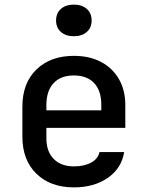

<svg xmlns="http://www.w3.org/2000/svg" viewBox="-20 -802 640 832"><path d="M300 10Q199 10 138 -49Q77 -108 77 -210V-340Q77 -442 138 -501Q199 -560 300 -560Q368 -560 418 -533.5Q468 -507 495.5 -459Q523 -411 523 -347V-248H181V-203Q181 -145 213 -113Q245 -81 300 -81Q345 -81 375 -97.5Q405 -114 411 -143H518Q507 -73 447.5 -31.5Q388 10 300 10ZM181 -347V-324H419V-348Q419 -409 388 -442Q357 -475 300 -475Q243 -475 212 -441.5Q181 -408 181 -347ZM300 -645Q265 -645 244 -663.5Q223 -682 223 -713Q223 -745 244 -763.5Q265 -782 300 -782Q335 -782 356 -763.5Q377 -745 377 -713Q377 -682 356 -663.5Q335 -645 300 -645Z"/></svg>

Font: JetBrains Mono SemiBold
Style: Regular
Weight: 472
Monospace: yes
Designer: Philipp Nurullin, Konstantin Bulenkov
Foundry: JetBrains
Version: Version 2.305; ttfautohint (v1.8.4.7-5d5b)